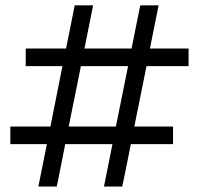

<svg xmlns="http://www.w3.org/2000/svg" viewBox="-20 -678 723 698"><path d="M17.5 -154V-218Q64.5 -218 108.5 -218Q152.5 -218 190.5 -218H436Q474.5 -218 518.2 -218Q562 -218 609 -218V-154Q562 -154 518.2 -154Q474.5 -154 436 -154H190.5Q152.5 -154 108.5 -154Q64.5 -154 17.5 -154ZM119.5 0Q130 -51 139.5 -99.5Q149 -148 162 -211.5L207.5 -440Q216.5 -484 223.8 -519.8Q231 -555.5 237.8 -589Q244.5 -622.5 251.5 -658.5H318.5Q311.5 -623.5 304.8 -590Q298 -556.5 290.8 -520.2Q283.5 -484 274.5 -439.5L228.5 -211.5Q216 -148.5 206.5 -100.2Q197 -52 186.5 0ZM73.5 -437.5V-501.5Q120.5 -501.5 164.5 -501.5Q208.5 -501.5 246.5 -501.5H492.5Q531 -501.5 574.8 -501.5Q618.5 -501.5 665.5 -501.5V-437.5Q618.5 -437.5 574.8 -437.5Q531 -437.5 492.5 -437.5H246.5Q208.5 -437.5 164.5 -437.5Q120.5 -437.5 73.5 -437.5ZM358 0Q368.5 -51 378 -99.5Q387.5 -148 400 -211.5L446 -439.5Q455 -484 462 -519.8Q469 -555.5 475.8 -589Q482.5 -622.5 490 -658.5H556.5Q549.5 -623.5 542.8 -590Q536 -556.5 528.8 -520.2Q521.5 -484 513 -439.5L467 -211.5Q454.5 -148.5 445 -100.2Q435.5 -52 424.5 0Z"/></svg>

Font: Commissioner Thin
Style: Regular
Weight: 400
Version: Version 1.000